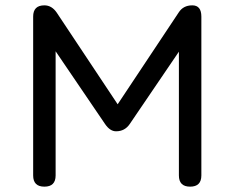

<svg xmlns="http://www.w3.org/2000/svg" viewBox="-20 -698 877 718"><path d="M146 0Q104 0 104 -42V-636Q104 -678 146 -678Q173.5 -678 192 -651L428 -296L410 -293L648 -651Q665 -678 699 -678Q733 -678 733 -636V-42Q733 0 691 0Q649 0 649 -42V-552L675 -543L465 -234Q446.5 -207 414 -207Q391.5 -207 373 -234L163 -543L188 -536V-42Q188 0 146 0Z"/></svg>

Font: Jura Light
Style: Bold
Weight: 700
Version: Version 5.104